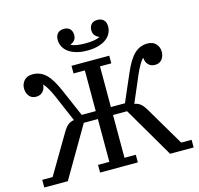

<svg xmlns="http://www.w3.org/2000/svg" viewBox="-129 -1074 1260 1213"><g transform="rotate(-15 501.5 -468.0)"><path d="M13 -50H81L231 -304Q250 -336 266.5 -348Q283 -360 304 -363L230 -536Q202 -600 177 -628H174Q172 -601 156 -584Q140 -567 112 -567Q83 -567 67 -587.5Q51 -608 51 -637Q51 -666 70 -688Q89 -710 126 -710Q175 -710 211.5 -676Q248 -642 283 -560L360 -382H452V-648H378V-698H625V-648H551V-382H643L720 -560Q755 -642 791.5 -676Q828 -710 877 -710Q914 -710 933 -688Q952 -666 952 -637Q952 -608 936 -587.5Q920 -567 891 -567Q863 -567 847 -584Q831 -601 829 -628H826Q801 -600 773 -536L699 -363Q720 -360 736.5 -348Q753 -336 772 -304L922 -50H990V0H836L643 -330H551V-50H625V0H378V-50H452V-330H360L167 0H13ZM501 -765Q459 -765 427.5 -774.5Q396 -784 376 -799.5Q356 -815 346 -835.5Q336 -856 336 -878Q336 -907 351 -921.5Q366 -936 392 -936Q417 -936 431 -921.5Q445 -907 445 -882Q445 -861 434 -848Q423 -835 408 -830V-827Q424 -819 448 -815.5Q472 -812 501 -812Q562 -812 594 -827V-830Q579 -835 568 -848Q557 -861 557 -882Q557 -907 571 -921.5Q585 -936 610 -936Q636 -936 651 -921.5Q666 -907 666 -878Q666 -856 656 -835.5Q646 -815 626 -799.5Q606 -784 574.5 -774.5Q543 -765 501 -765Z"/></g></svg>

Font: IBM Plex Serif Text
Style: Regular
Weight: 450
Designer: Mike Abbink, Paul van der Laan, Pieter van Rosmalen
Foundry: Bold Monday
Version: Version 3.001